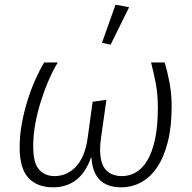

<svg xmlns="http://www.w3.org/2000/svg" viewBox="-20 -790 823 821"><path d="M714 -335Q714 -248 697.5 -183Q681 -118 652 -75Q623 -32 583.5 -10.5Q544 11 498 11Q439 11 407 -20.5Q375 -52 371 -116H369Q346 -51 305 -20Q264 11 207 11Q139 11 101.5 -29.5Q64 -70 64 -160Q64 -211 73.5 -262.5Q83 -314 98 -361.5Q113 -409 131.5 -450.5Q150 -492 169 -523H227Q207 -490 188.5 -447.5Q170 -405 155 -357.5Q140 -310 131 -261Q122 -212 122 -165Q122 -93 147 -65Q172 -37 214 -37Q238 -37 261 -46.5Q284 -56 303 -75.5Q322 -95 335.5 -126Q349 -157 355 -201L376 -355L435 -363L412 -201Q410 -187 409 -174.5Q408 -162 408 -151Q408 -91 432.5 -64Q457 -37 502 -37Q532 -37 559.5 -52Q587 -67 608.5 -101.5Q630 -136 642.5 -192.5Q655 -249 655 -332Q655 -387 645.5 -436Q636 -485 626 -523H684Q695 -488 704.5 -438.5Q714 -389 714 -335ZM416 -607 474 -770 532 -759 453 -599Z"/></svg>

Font: Glekhifnjqigglhiwekvrgaqftz
Style: Regular
Weight: 300
Italic angle: -8°
Designer: Carrois Corporate & Edenspiekermann
Foundry: Carrois Corporate GbR & Edenspiekermann AG
Version: Version 2.001